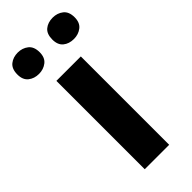

<svg xmlns="http://www.w3.org/2000/svg" viewBox="-270 -796 839 839"><g transform="rotate(-45 150.0 -376.5)"><path d="M225 0H74V-546H225ZM-27 -686Q-27 -721 -7 -737Q13 -753 42 -753Q70 -753 90.5 -737Q111 -721 111 -686Q111 -653 90.5 -637Q70 -621 42 -621Q13 -621 -7 -637Q-27 -653 -27 -686ZM189 -686Q189 -721 208.5 -737Q228 -753 258 -753Q286 -753 306.5 -737Q327 -721 327 -686Q327 -653 306.5 -637Q286 -621 258 -621Q228 -621 208.5 -637Q189 -653 189 -686Z"/></g></svg>

Font: Noto Sans Symbols
Style: Bold
Weight: 700
Version: Version 2.002